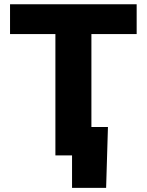

<svg xmlns="http://www.w3.org/2000/svg" viewBox="-20 -748 706 924"><path d="M28.3 -584V-727.5H637.7V-584H419.9V0H246.6V-584ZM326.7 156.2V0H282.2V-136.7H499.5L490.7 156.2Z"/></svg>

Font: Inter 20pt ExtraBold
Style: Regular
Weight: 800
Version: Version 4.001;git-66647c0bb